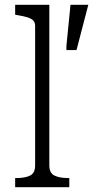

<svg xmlns="http://www.w3.org/2000/svg" viewBox="-20 -778 387 798"><path d="M185 -758V-91Q185 -59 206 -48.5Q227 -38 263 -38H268V0H43V-38H48Q85 -38 105.5 -48.5Q126 -59 126 -91V-670Q126 -685 118 -693Q110 -701 94 -706Q78 -711 53 -715L43 -717V-758ZM298 -570 347 -758H273L256 -587V-570Z"/></svg>

Font: Roboto Serif SemiCondensed ExtraLight
Style: Regular
Weight: 250
Width: 4
Designer: Greg Gazdowicz
Foundry: Commercial Type
Version: Version 1.007